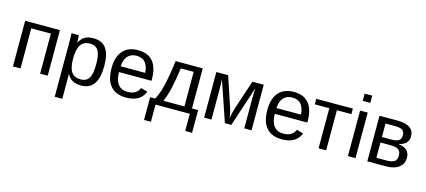

<svg xmlns="http://www.w3.org/2000/svg" viewBox="-66 -1334 4769 2149"><g transform="rotate(15 2318.5 -259.0)"><path d="M157.2 -464.4V0H69.3V-528.3H472.2V0H384.3V-464.4Z M1055.7 -266.6Q1055.7 9.8 861.3 9.8Q739.3 9.8 697.3 -82H694.8Q696.8 -78.6 696.8 1V207.5H608.9V-420.4Q608.9 -502 606 -528.3H690.9Q691.4 -526.4 692.6 -509.3Q693.8 -492.2 694.8 -472.4Q695.8 -452.6 695.8 -443.4H697.8Q721.2 -492.2 759.8 -514.9Q798.3 -537.6 861.3 -537.6Q959 -537.6 1007.3 -472.2Q1055.7 -406.7 1055.7 -266.6ZM963.4 -264.6Q963.4 -375 933.6 -422.4Q903.8 -469.7 838.9 -469.7Q766.6 -469.7 731.7 -419.7Q696.8 -369.6 696.8 -257.8Q696.8 -153.8 730 -104.5Q763.2 -55.2 837.9 -55.2Q903.3 -55.2 933.3 -103.3Q963.4 -151.4 963.4 -264.6Z M1232.4 -245.6Q1232.4 -154.8 1270 -105.5Q1307.6 -56.2 1379.9 -56.2Q1437 -56.2 1471.4 -79.1Q1505.9 -102.1 1518.1 -137.2L1595.2 -115.2Q1547.9 9.8 1379.9 9.8Q1262.7 9.8 1201.4 -60.1Q1140.1 -129.9 1140.1 -267.6Q1140.1 -398.4 1201.4 -468.3Q1262.7 -538.1 1376.5 -538.1Q1609.4 -538.1 1609.4 -257.3V-245.6ZM1518.6 -313Q1511.2 -396.5 1476.1 -434.8Q1440.9 -473.1 1375 -473.1Q1311 -473.1 1273.7 -430.4Q1236.3 -387.7 1233.4 -313Z M1721.2 0V199.2H1641.6V-64H1699.7Q1736.3 -125 1763.2 -237.3Q1790 -349.6 1812.5 -528.3H2127V-64H2198.2V199.2H2118.7V0ZM1796.4 -64H2039.1V-464.4H1889.6Q1871.6 -331.5 1849.6 -233.2Q1827.6 -134.8 1796.4 -64Z M2369.6 -353.5V0H2284.7V-528.3H2421.4L2528.8 -205.6Q2541.5 -170.9 2549.8 -135.7Q2558.1 -100.6 2562 -65.9Q2567.4 -105 2576.2 -139.9Q2585 -174.8 2595.2 -205.6L2702.6 -528.3H2834V0H2749.5V-353.5Q2749.5 -381.3 2751 -409.4Q2752.4 -437.5 2753.4 -465.3L2599.6 0H2524.9L2366.7 -464.4Q2369.6 -388.2 2369.6 -353.5Z M3037.6 -245.6Q3037.6 -154.8 3075.2 -105.5Q3112.8 -56.2 3185.1 -56.2Q3242.2 -56.2 3276.6 -79.1Q3311 -102.1 3323.2 -137.2L3400.4 -115.2Q3353 9.8 3185.1 9.8Q3067.9 9.8 3006.6 -60.1Q2945.3 -129.9 2945.3 -267.6Q2945.3 -398.4 3006.6 -468.3Q3067.9 -538.1 3181.6 -538.1Q3414.6 -538.1 3414.6 -257.3V-245.6ZM3323.7 -313Q3316.4 -396.5 3281.2 -434.8Q3246.1 -473.1 3180.2 -473.1Q3116.2 -473.1 3078.9 -430.4Q3041.5 -387.7 3038.6 -313Z M3698.7 -464.4V0H3610.8V-464.4H3442.9V-528.3H3866.7V-464.4Z M4038.6 -724.6V-640.6H3950.7V-724.6ZM4038.6 -528.3V0H3950.7V-528.3Z M4381.3 -528.3Q4479 -528.3 4527.8 -494.1Q4576.7 -460 4576.7 -396Q4576.7 -350.6 4548.8 -320.3Q4521 -290 4467.8 -279.8V-276.4Q4593.8 -259.8 4593.8 -152.3Q4593.8 -80.6 4540.3 -40.3Q4486.8 0 4392.6 0H4175.3V-528.3ZM4263.2 -305.2H4368.7Q4431.2 -305.2 4457.8 -322.8Q4484.4 -340.3 4484.4 -384.3Q4484.4 -424.3 4459.5 -442.9Q4434.6 -461.4 4375.5 -461.4H4263.2ZM4263.2 -64.9H4378.4Q4445.8 -64.9 4473.1 -85.7Q4500.5 -106.4 4500.5 -151.9Q4500.5 -201.2 4471.4 -221.4Q4442.4 -241.7 4372.6 -241.7H4263.2Z"/></g></svg>

Font: Arimo Nerd Font
Style: Regular
Weight: 400
Designer: Steve Matteson
Foundry: Monotype Imaging Inc.
Version: Version 1.33;Nerd Fonts 3.2.1